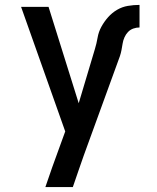

<svg xmlns="http://www.w3.org/2000/svg" viewBox="-20 -548 640 783"><path d="M277 215H165Q179 174 193 134Q207 94 222 54L246 -12L66 -520H178L301 -127L367 -348Q374 -371 378 -394.5Q382 -418 393.5 -439Q405 -460 421 -478Q437 -496 457.5 -508Q478 -520 501.5 -524Q525 -528 549 -528V-436Q536 -436 523.5 -431.5Q511 -427 502 -417.5Q493 -408 487.5 -395.5Q482 -383 480 -370Q478 -357 475.5 -344Q473 -331 469 -319L322 85Q311 117 299.5 149.5Q288 182 277 215Z"/></svg>

Font: Iosevka Semibold Extended
Style: Regular
Weight: 600
Width: 7
Monospace: yes
Designer: Belleve Invis
Foundry: Belleve Invis
Version: Version 32.5.0; ttfautohint (v1.8.4)